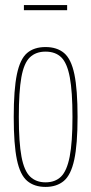

<svg xmlns="http://www.w3.org/2000/svg" viewBox="-20 -725 358 755"><path d="M34 -265Q34 -373 46.5 -433Q59 -493 86.5 -516.5Q114 -540 159 -540Q204 -540 232 -516.5Q260 -493 272.5 -433Q285 -373 285 -265Q285 -157 272 -97Q259 -37 231 -13.5Q203 10 159 10Q115 10 87 -13.5Q59 -37 46.5 -97Q34 -157 34 -265ZM54 -265Q54 -165 64.5 -109Q75 -53 98.5 -30.5Q122 -8 159 -8Q197 -8 220 -30.5Q243 -53 254 -109Q265 -165 265 -265Q265 -365 254.5 -421Q244 -477 221 -499.5Q198 -522 159 -522Q121 -522 97.5 -499.5Q74 -477 64 -421Q54 -365 54 -265ZM74 -685V-705H244V-685Z"/></svg>

Font: Georama Condensed Thin
Style: Regular
Weight: 100
Width: 3
Designer: Jean-Baptiste Levee
Foundry: Production Type
Version: Version 1.000